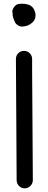

<svg xmlns="http://www.w3.org/2000/svg" viewBox="-20 -820 260 1042"><path d="M48.8 -744.1Q47.9 -750 46.9 -755.9Q46.9 -769.5 56.2 -781.7Q65.4 -793.9 78.1 -797.9Q89.8 -799.8 101.6 -799.8Q120.1 -799.8 136.7 -793.9Q163.1 -783.2 170.9 -752Q172.9 -744.1 172.9 -736.3Q172.9 -713.9 156.2 -698.2Q133.8 -676.8 99.6 -675.8Q85.9 -675.8 73.7 -685.1Q61.5 -694.3 57.6 -708Q52.7 -718.8 49.8 -730.5Q47.9 -736.3 48.8 -742.2Q48.8 -743.2 48.8 -744.1ZM66.4 -500Q66.4 -518.6 79.1 -531.2Q91.8 -543.9 110.4 -543.9Q128.9 -543.9 141.6 -530.8Q154.3 -517.6 154.3 -500Q154.3 -473.6 154.3 -441.4Q154.3 -331.1 156.2 -159.2Q158.2 62.5 158.2 157.2Q158.2 175.8 145 189Q131.8 202.1 113.8 202.1Q95.7 202.1 83 189Q70.3 175.8 70.3 157.2Q70.3 47.9 68.4 -171.4Q66.4 -390.6 66.4 -500Z"/></svg>

Font: sage sans
Style: Regular
Weight: 400
Version: Version 001.032